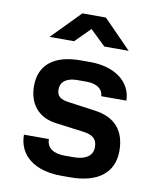

<svg xmlns="http://www.w3.org/2000/svg" viewBox="-88 -854 775 932"><g transform="rotate(10 300.0 -388.0)"><path d="M105 -645H226L299 -718L375 -645H495L358 -785H242ZM277 9H321C460 9 535 -52 535 -158C535 -258 484 -318 382 -331L253 -349C213 -354 192 -367 192 -401C192 -439 221 -462 274 -462H320C370 -462 401 -440 402 -405H526C524 -498 442 -559 320 -559H274C143 -559 72 -502 72 -398C72 -309 121 -249 209 -238L346 -220C393 -214 415 -196 415 -156C415 -114 381 -90 321 -90H277C221 -90 188 -113 188 -156H65C65 -54 147 9 277 9Z"/></g></svg>

Font: JetBrains Mono
Style: Bold
Weight: 558
Monospace: yes
Designer: Philipp Nurullin, Konstantin Bulenkov
Foundry: JetBrains
Version: Version 2.305